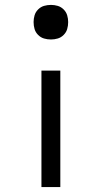

<svg xmlns="http://www.w3.org/2000/svg" viewBox="-20 -548 415 783"><path d="M188 -387Q173 -387 159.5 -391Q146 -395 135.5 -405.5Q125 -416 121 -429.5Q117 -443 117 -458Q117 -472 121 -485.5Q125 -499 135.5 -509.5Q146 -520 159.5 -524Q173 -528 188 -528Q202 -528 215.5 -524Q229 -520 239.5 -509.5Q250 -499 254 -485.5Q258 -472 258 -458Q258 -443 254 -429.5Q250 -416 239.5 -405.5Q229 -395 215.5 -391Q202 -387 188 -387ZM149 215V-260H226V215Z"/></svg>

Font: Zed Sans
Style: Regular
Weight: 400
Designer: Belleve Invis
Foundry: Belleve Invis
Version: Version 1.0.0; ttfautohint (v1.8.4)